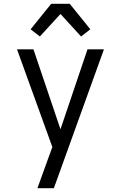

<svg xmlns="http://www.w3.org/2000/svg" viewBox="-20 -781 640 1016"><path d="M178 215Q191 180 203.5 144.5Q216 109 229 74L257 -3L70 -520H157L300 -97L443 -520H530L265 215ZM191 -588 142 -626 251 -761H349L458 -626L409 -588L300 -707Z"/></svg>

Font: Iosevka Extended
Style: Regular
Weight: 400
Width: 7
Monospace: yes
Designer: Belleve Invis
Foundry: Belleve Invis
Version: Version 32.5.0; ttfautohint (v1.8.4)